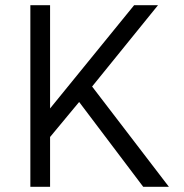

<svg xmlns="http://www.w3.org/2000/svg" viewBox="-20 -720 710 740"><path d="M97 0V-700H173V-302L497 -700H589L335 -386.5L631 0H532L285 -327L173 -192V0Z"/></svg>

Font: Geologica Cursive ExtraLight
Style: Regular
Weight: 250
Designer: Sindre Bremnes, Frode Helland
Foundry: Monokrom Skriftforlag AS
Version: Version 1.010;gftools[0.9.28]